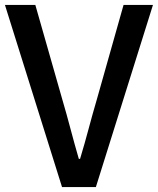

<svg xmlns="http://www.w3.org/2000/svg" viewBox="-22 -757 639 777"><path d="M229 0H366L597 -737H478L370 -355C345 -271 328 -199 302 -114H297C272 -199 255 -271 230 -355L121 -737H-2Z"/></svg>

Font: ChiuKong Gothic CL Medium
Style: Regular
Weight: 500
Designer: Ryoko NISHIZUKA 西塚涼子 (kana, bopomofo & ideographs); Paul D. Hunt (Latin, Greek & Cyrillic); Sandoll Communications 산돌커뮤니
Foundry: Adobe
Version: Version 1.300